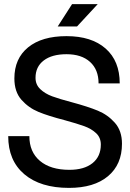

<svg xmlns="http://www.w3.org/2000/svg" viewBox="-20 -902 634 935"><path d="M563 -496H460Q460 -563 418.5 -600.5Q377 -638 304 -638Q233 -638 193 -607.5Q153 -577 153 -523Q153 -490 176 -468Q199 -446 234 -433Q269 -420 330 -404Q408 -383 456.5 -363Q505 -343 539.5 -304Q574 -265 574 -202Q574 -101 506 -44Q438 13 316 13Q177 13 98.5 -53.5Q20 -120 20 -239H123Q123 -162 174.5 -118.5Q226 -75 318 -75Q390 -75 430.5 -107.5Q471 -140 471 -198Q471 -232 448 -253.5Q425 -275 390.5 -287.5Q356 -300 294 -317Q216 -337 167.5 -357Q119 -377 84.5 -416Q50 -455 50 -520Q50 -617 117 -671.5Q184 -726 304 -726Q426 -726 494.5 -665.5Q563 -605 563 -496ZM331 -882H456L355 -773H261Z"/></svg>

Font: Non Bureau
Style: Regular
Weight: 400
Designer: Jona Saucedo
Foundry: Non Foundry
Version: Version 1.000; ttfautohint (v1.8.4)